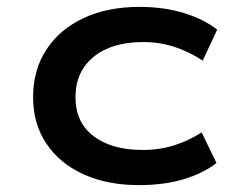

<svg xmlns="http://www.w3.org/2000/svg" viewBox="-20 -528 682 557"><path d="M383 9Q291 9 222 -22.5Q153 -54 114.5 -111.5Q76 -169 76 -246Q76 -325 114.5 -384Q153 -443 222.5 -475.5Q292 -508 384 -508Q456 -508 514 -490Q572 -472 610 -442L568 -352Q531 -377 487.5 -391.5Q444 -406 395 -406Q304 -406 251.5 -363Q199 -320 199 -246Q199 -173 251.5 -133Q304 -93 394 -93Q444 -93 487 -107Q530 -121 565 -144L608 -55Q569 -25 512.5 -8Q456 9 383 9Z"/></svg>

Font: Nunito Sans 7pt Expanded SemiBold
Style: Regular
Weight: 600
Width: 7
Designer: Vernon Adams
Foundry: Vernon Adams
Version: Version 3.101;gftools[0.9.27]